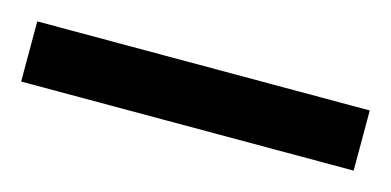

<svg xmlns="http://www.w3.org/2000/svg" viewBox="-29 -36 452 222"><g transform="rotate(15 197.0 75.0)"><path d="M-2 111V39H396V111Z"/></g></svg>

Font: Noto Sans Tamil UI ExtraCondensed Black
Style: Regular
Weight: 900
Width: 2
Designer: Jelle Bosma - Monotype Design Team
Foundry: Monotype Imaging Inc.
Version: Version 2.004; ttfautohint (v1.8.4.7-5d5b)